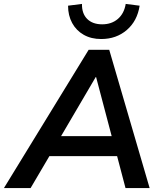

<svg xmlns="http://www.w3.org/2000/svg" viewBox="-58 -959 822 979"><path d="M-38 0 394 -705H499L705 0H582L532 -190L572 -163H158L208 -187L98 0ZM430 -566 240 -242 218 -265H545L518 -240L432 -566ZM458 -760Q407 -760 369 -781.5Q331 -803 310 -841.5Q289 -880 289 -930L360 -939Q359 -890 386.5 -862.5Q414 -835 463 -835Q511 -835 543 -862.5Q575 -890 583 -939L654 -930Q642 -852 588.5 -806Q535 -760 458 -760Z"/></svg>

Font: Nunito Sans 12pt ExtraLight 12pt
Style: Bold Italic
Weight: 700
Italic angle: -9°
Version: Version 3.101;gftools[0.9.27]